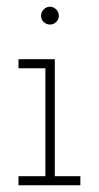

<svg xmlns="http://www.w3.org/2000/svg" viewBox="-20 -551 294 571"><path d="M219 0H35V-27H115V-348H35V-375H143V-27H219ZM155 -504Q155 -493 147 -485.5Q139 -478 129 -478Q118 -478 110 -485.5Q102 -493 102 -504Q102 -515 110 -523Q118 -531 129 -531Q139 -531 147 -523Q155 -515 155 -504Z"/></svg>

Font: Josefin Slab Light
Style: Regular
Weight: 300
Designer: Santiago Orozco
Foundry: Typemade
Version: Version 2.000